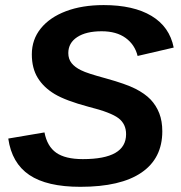

<svg xmlns="http://www.w3.org/2000/svg" viewBox="-20 -718 707 748"><path d="M293 9.8Q162.6 9.8 94.2 -36.4Q25.9 -82.5 12.2 -178.2L153.3 -202.1Q163.6 -147.9 199 -123Q234.4 -98.1 302.7 -98.1Q387.2 -98.1 429.2 -122.3Q471.2 -146.5 471.2 -195.3Q471.2 -214.8 463.9 -230.5Q456.5 -246.1 441.9 -257.3Q427.2 -268.6 398.2 -279.8Q369.1 -291 325.7 -301.8Q236.3 -325.7 192.9 -351.6Q149.9 -377.4 127 -414.8Q104 -452.1 104 -506.3Q104 -564 138.9 -607.2Q173.8 -650.4 236.8 -674.3Q299.8 -698.2 383.8 -698.2Q500 -698.2 570.3 -656Q640.6 -613.8 656.7 -532.7L516.1 -500Q505.4 -543.9 469.5 -570.1Q433.6 -596.2 376 -596.2Q315.4 -596.2 280.8 -573.5Q246.1 -550.8 246.1 -511.2Q246.1 -488.3 258.8 -472.2Q271.5 -456.1 295.9 -444.3Q308.1 -438 332.3 -430.2Q356.4 -422.4 392.6 -412.6Q470.2 -391.1 507.3 -372.3Q544.4 -353.5 566.9 -330.1Q588.9 -306.6 600.6 -276.4Q612.3 -246.1 612.3 -206.5Q612.3 -101.1 531.2 -45.7Q450.2 9.8 293 9.8Z"/></svg>

Font: Arimo
Style: Italic
Weight: 400
Italic angle: -12°
Designer: Steve Matteson
Foundry: Monotype Imaging Inc.
Version: Version 1.33